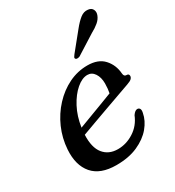

<svg xmlns="http://www.w3.org/2000/svg" viewBox="-171 -798 831 911"><g transform="rotate(-30 244.0 -342.5)"><path d="M431.5 -141.5Q424.5 -103 395.5 -68.2Q366.5 -33.5 317.2 -11.5Q268 10.5 200 10.5Q112.5 10.5 71.2 -37.5Q30 -85.5 35.5 -169.5Q39.5 -229.5 63.2 -283.5Q87 -337.5 125.8 -379.2Q164.5 -421 213.2 -444.8Q262 -468.5 315.5 -468.5Q374.5 -468.5 405 -435Q435.5 -401.5 439 -353.5Q440.5 -336 453 -336Q467.5 -336.5 467.5 -323.5Q467.5 -316 460.8 -309Q454 -302 435 -295.5Q412.5 -287.5 375.2 -274.2Q338 -261 295 -245.5Q252 -230 211.2 -215.2Q170.5 -200.5 141 -189.5Q138 -120.5 166 -86Q194 -51.5 244 -51.5Q290 -51.5 331.2 -77.8Q372.5 -104 392 -152Q405 -171 417.5 -171Q426 -171 430.5 -164Q435 -157 431.5 -141.5ZM293 -429.5Q264 -429.5 232.8 -402.8Q201.5 -376 177.2 -330.2Q153 -284.5 144.5 -226.5Q172.5 -237 208 -250.5Q243.5 -264 278.8 -277.2Q314 -290.5 341 -301Q345.5 -322 346 -352.5Q346 -386 331.5 -407.8Q317 -429.5 293 -429.5ZM367 -640.5Q389 -668 408.8 -683.5Q428.5 -699 450.5 -696Q469.5 -694 476 -679.8Q482.5 -665.5 475.5 -649Q468.5 -631.5 452.2 -617.8Q436 -604 411 -590.5L305 -523.5Q299 -521 292.5 -520.8Q286 -520.5 283 -524Q279 -528.5 282 -534Q285 -539.5 289.5 -545Z"/></g></svg>

Font: Fraunces 9pt
Style: Italic
Weight: 400
Italic angle: -16°
Version: Version 1.000;[b76b70a41]